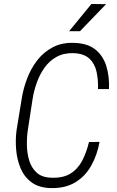

<svg xmlns="http://www.w3.org/2000/svg" viewBox="-20 -937 588 967"><path d="M428.2 -221.7 481.4 -222.2Q469.2 -155.3 439 -101.8Q408.7 -48.3 358.2 -18.1Q307.6 12.2 234.4 10.3Q175.3 8.3 138.7 -18.8Q102.1 -45.9 83.7 -89.6Q65.4 -133.3 61.3 -183.6Q57.1 -233.9 63.5 -281.7L88.4 -434.1Q96.2 -487.3 115.7 -539.3Q135.3 -591.3 167 -632.6Q198.7 -673.8 244.9 -698.5Q291 -723.1 352.1 -721.2Q421.4 -719.2 460.7 -687.3Q500 -655.3 515.9 -602.8Q531.7 -550.3 528.8 -488.3H473.6Q475.1 -534.7 466.3 -575.4Q457.5 -616.2 430.2 -641.8Q402.8 -667.5 349.1 -669.4Q299.8 -670.4 263.9 -650.1Q228 -629.9 203.6 -595.2Q179.2 -560.5 164.6 -518.8Q149.9 -477.1 143.6 -435.1L120.1 -281.7Q114.7 -245.6 115.5 -205.1Q116.2 -164.6 127.4 -127.9Q138.7 -91.3 164.8 -67.4Q190.9 -43.5 238.3 -42Q297.4 -39.6 334.7 -62.7Q372.1 -85.9 393.8 -127.4Q415.5 -168.9 428.2 -221.7ZM328.1 -779.8 440.4 -917 514.2 -916 382.8 -779.8Z"/></svg>

Font: Roboto Condensed Light
Style: Italic
Weight: 300
Italic angle: -12°
Designer: Christian Robertson
Foundry: Google
Version: Version 3.0; 2020